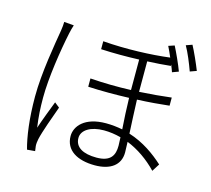

<svg xmlns="http://www.w3.org/2000/svg" viewBox="-116 -943 1233 1120"><g transform="rotate(15 500.0 -382.5)"><path d="M155 -738C155 -723 153 -705 150 -685C136 -600 103 -417 103 -274C103 -140 118 -34 138 38L186 34C185 26 183 13 182 4C181 -9 183 -25 186 -39C196 -85 233 -186 255 -247L225 -271C208 -227 179 -152 162 -101C153 -166 150 -215 150 -280C150 -398 177 -573 200 -681C204 -699 209 -719 214 -733ZM648 -122C648 -66 628 -22 541 -22C461 -22 410 -49 410 -106C410 -154 464 -187 543 -187C578 -187 612 -182 646 -173C647 -152 648 -134 648 -122ZM875 -474C818 -467 752 -461 682 -457V-641C734 -643 782 -647 822 -651V-659C828 -644 834 -630 838 -617L876 -631C861 -672 831 -737 813 -772L777 -760C786 -743 796 -720 806 -697C696 -683 542 -677 404 -688V-640C479 -636 559 -636 634 -639V-455C554 -452 470 -453 388 -459V-409C469 -405 554 -405 635 -408C636 -349 640 -278 644 -220C613 -226 579 -230 544 -230C415 -230 363 -164 363 -105C363 -19 437 24 543 24C636 24 695 -17 695 -94C695 -111 694 -132 693 -158C760 -131 822 -88 876 -32L905 -78C850 -128 780 -179 691 -207C688 -271 684 -345 682 -410C754 -413 821 -419 875 -425ZM875 -790C896 -754 921 -693 937 -648L976 -662C960 -703 931 -768 912 -803Z"/></g></svg>

Font: Noto Sans JP Light
Style: Regular
Weight: 300
Designer: Ryoko NISHIZUKA (kana & ideographs); Paul D. Hunt (Latin, Greek & Cyrillic); Wenlong ZHANG (bopomofo); Sandoll Communica
Foundry: Adobe Systems Incorporated
Version: Version 1.004;PS 1.004;hotconv 1.0.82;makeotf.lib2.5.63406